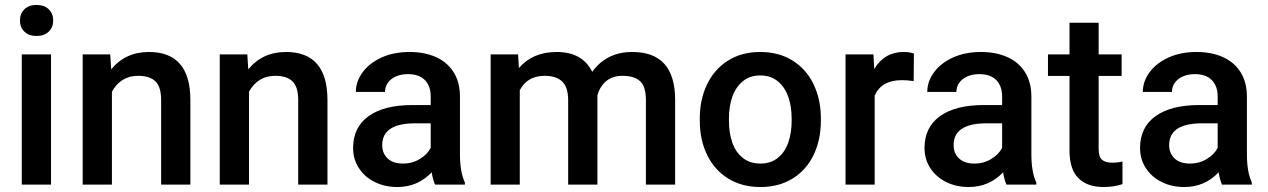

<svg xmlns="http://www.w3.org/2000/svg" viewBox="-20 -749 5143 779"><path d="M128.4 -729Q159.7 -729 177.7 -711.4Q195.8 -693.8 195.8 -666Q195.8 -638.2 177.7 -620.6Q159.7 -603 128.4 -603Q97.2 -603 79.1 -620.6Q61 -638.2 61 -666Q61 -693.8 79.1 -711.4Q97.2 -729 128.4 -729ZM187 -528.3V0H68.4V-528.3Z M434.1 -377V0H315.4V-528.3H427.2L431.2 -467.8Q489.3 -538.1 584 -538.1Q752 -538.1 752.4 -344.2V0H633.8V-342.8Q633.8 -396 610.8 -418.7Q587.9 -441.4 540.5 -441.4Q470.2 -441.4 434.1 -377Z M990.2 -377V0H871.6V-528.3H983.4L987.3 -467.8Q1045.4 -538.1 1140.1 -538.1Q1308.1 -538.1 1308.6 -344.2V0H1189.9V-342.8Q1189.9 -396 1167 -418.7Q1144 -441.4 1096.7 -441.4Q1026.4 -441.4 990.2 -377Z M1745.1 0Q1736.8 -17.6 1731.4 -49.8Q1674.8 9.8 1592.3 9.8Q1540.5 9.8 1499.5 -11Q1458.5 -31.7 1435.5 -67.9Q1412.6 -104 1412.6 -148.4Q1412.6 -232.4 1475.3 -277.6Q1538.1 -322.8 1652.8 -322.8H1727.5V-357.4Q1727.5 -399.9 1703.9 -424.1Q1680.2 -448.2 1634.8 -448.2Q1606.9 -448.2 1585.9 -438.7Q1564.9 -429.2 1553.5 -412.8Q1542 -396.5 1542 -376H1423.8Q1423.8 -418 1450.9 -455.3Q1478 -492.7 1527.6 -515.4Q1577.1 -538.1 1641.6 -538.1Q1702.1 -538.1 1748.3 -517.6Q1794.4 -497.1 1820.3 -456.3Q1846.2 -415.5 1846.2 -356.4V-122.1Q1846.2 -51.3 1866.2 -8.3V0ZM1727.5 -148.9V-248.5H1655.3Q1530.8 -245.6 1530.8 -160.2Q1530.8 -127 1552.7 -106.2Q1574.7 -85.4 1614.7 -85.4Q1653.3 -85.4 1683.8 -104.2Q1714.4 -123 1727.5 -148.9Z M2088.9 -382.8V0H1970.7V-528.3H2082L2085.4 -473.1Q2141.6 -538.1 2238.3 -538.1Q2343.3 -538.1 2382.8 -457.5Q2440.9 -538.1 2545.4 -538.1Q2718.8 -538.1 2719.2 -344.7V0H2600.6V-342.8Q2600.6 -398.4 2576.7 -419.9Q2552.7 -441.4 2505.4 -441.4Q2465.8 -441.4 2439.9 -420.2Q2414.1 -398.9 2403.8 -362.3V0H2285.2V-341.8Q2285.2 -395 2261 -418.2Q2236.8 -441.4 2190.4 -441.4Q2119.1 -441.4 2088.9 -382.8Z M2819.3 -269Q2819.3 -345.7 2848.9 -407Q2878.4 -468.3 2933.8 -503.2Q2989.3 -538.1 3064.5 -538.1Q3139.2 -538.1 3194.3 -504.2Q3249.5 -470.2 3279.3 -410.4Q3309.1 -350.6 3310.5 -275.4V-258.8Q3310.5 -181.6 3281.2 -120.6Q3252 -59.6 3196.3 -24.9Q3140.6 9.8 3065.4 9.8Q2989.7 9.8 2934.1 -24.9Q2878.4 -59.6 2848.9 -120.6Q2819.3 -181.6 2819.3 -258.8ZM2937.5 -258.8Q2937.5 -209.5 2951.2 -170.4Q2964.8 -131.3 2993.7 -108.4Q3022.5 -85.4 3065.4 -85.4Q3107.4 -85.4 3136 -108.4Q3164.6 -131.3 3178.2 -170.4Q3191.9 -209.5 3191.9 -258.8V-269Q3191.9 -317.4 3178 -356.7Q3164.1 -396 3135.5 -419.4Q3106.9 -442.9 3064.5 -442.9Q3022.5 -442.9 2993.9 -419.4Q2965.3 -396 2951.4 -356.7Q2937.5 -317.4 2937.5 -269Z M3528.8 -361.3V0H3410.6V-528.3H3523.9L3526.9 -468.8Q3568.4 -538.1 3646 -538.1Q3670.4 -538.1 3688 -531.7L3687 -419.9Q3661.1 -423.8 3639.2 -423.8Q3556.6 -423.8 3528.8 -361.3Z M4063.5 0Q4055.2 -17.6 4049.8 -49.8Q3993.2 9.8 3910.6 9.8Q3858.9 9.8 3817.9 -11Q3776.9 -31.7 3753.9 -67.9Q3731 -104 3731 -148.4Q3731 -232.4 3793.7 -277.6Q3856.4 -322.8 3971.2 -322.8H4045.9V-357.4Q4045.9 -399.9 4022.2 -424.1Q3998.5 -448.2 3953.1 -448.2Q3925.3 -448.2 3904.3 -438.7Q3883.3 -429.2 3871.8 -412.8Q3860.4 -396.5 3860.4 -376H3742.2Q3742.2 -418 3769.3 -455.3Q3796.4 -492.7 3845.9 -515.4Q3895.5 -538.1 3960 -538.1Q4020.5 -538.1 4066.7 -517.6Q4112.8 -497.1 4138.7 -456.3Q4164.6 -415.5 4164.6 -356.4V-122.1Q4164.6 -51.3 4184.6 -8.3V0ZM4045.9 -148.9V-248.5H3973.6Q3849.1 -245.6 3849.1 -160.2Q3849.1 -127 3871.1 -106.2Q3893.1 -85.4 3933.1 -85.4Q3971.7 -85.4 4002.2 -104.2Q4032.7 -123 4045.9 -148.9Z M4534.2 -2Q4500 9.8 4456.1 9.8Q4392.6 9.8 4356 -25.6Q4319.3 -61 4319.3 -138.7V-440.9H4231.9V-528.3H4319.3V-656.7H4437.5V-528.3H4530.8V-440.9H4437.5V-145.5Q4437.5 -112.3 4451.4 -100.6Q4465.3 -88.9 4492.7 -88.9Q4514.2 -88.9 4534.2 -93.8Z M4938 0Q4929.7 -17.6 4924.3 -49.8Q4867.7 9.8 4785.2 9.8Q4733.4 9.8 4692.4 -11Q4651.4 -31.7 4628.4 -67.9Q4605.5 -104 4605.5 -148.4Q4605.5 -232.4 4668.2 -277.6Q4731 -322.8 4845.7 -322.8H4920.4V-357.4Q4920.4 -399.9 4896.7 -424.1Q4873 -448.2 4827.6 -448.2Q4799.8 -448.2 4778.8 -438.7Q4757.8 -429.2 4746.3 -412.8Q4734.9 -396.5 4734.9 -376H4616.7Q4616.7 -418 4643.8 -455.3Q4670.9 -492.7 4720.5 -515.4Q4770 -538.1 4834.5 -538.1Q4895 -538.1 4941.2 -517.6Q4987.3 -497.1 5013.2 -456.3Q5039.1 -415.5 5039.1 -356.4V-122.1Q5039.1 -51.3 5059.1 -8.3V0ZM4920.4 -148.9V-248.5H4848.1Q4723.6 -245.6 4723.6 -160.2Q4723.6 -127 4745.6 -106.2Q4767.6 -85.4 4807.6 -85.4Q4846.2 -85.4 4876.7 -104.2Q4907.2 -123 4920.4 -148.9Z"/></svg>

Font: Mardoto Medium
Style: Regular
Weight: 500
Designer: Christian Robertson, Vahan Hovhannisyan
Foundry: Google
Version: Version 1.000